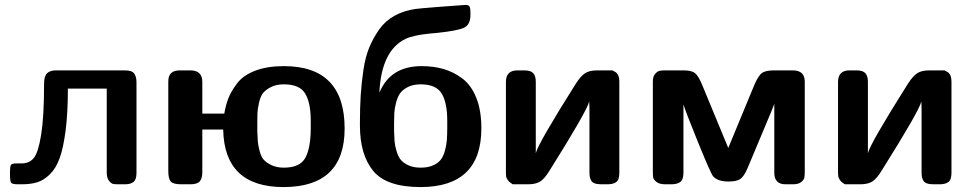

<svg xmlns="http://www.w3.org/2000/svg" viewBox="-20 -741 3915 772"><path d="M20 -44.9Q20 -71.8 23.9 -77.9Q27.8 -84 46.9 -84H67.9Q97.7 -84 115.7 -105.5Q133.8 -127 145.5 -199.5Q157.2 -272 157.2 -403.8Q157.2 -434.6 169.2 -446.3Q181.2 -458 204.1 -458H482.9Q510.7 -458 519.8 -445.1Q528.8 -432.1 528.8 -410.2V-45.9Q528.8 -19 516.8 -9.5Q504.9 0 482.9 0H455.1Q442.9 0 434.8 -1.5Q426.8 -2.9 418 -14.4Q409.2 -25.9 409.2 -47.9V-384.8H252.9Q252.9 -286.6 243.9 -216.8Q234.9 -147 220 -105.5Q205.1 -64 180.4 -40Q155.8 -16.1 129.9 -8.1Q104 0 66.9 0H53.2Q29.3 0 24.7 -6.3Q20 -12.7 20 -44.9Z M656.7 -53.2V-414.1Q656.7 -458 702.6 -458H745.6Q793.5 -458 793.5 -411.1V-284.2H881.8Q887.7 -318.4 898.2 -345.7Q908.7 -373 933.1 -405.5Q957.5 -438 1005.6 -456.5Q1053.7 -475.1 1121.6 -475.1Q1365.7 -475.1 1365.7 -224.1Q1365.7 10.7 1120.6 11.2Q881.8 11.2 877.4 -220.2H793.5V-48.8Q793.5 -23.9 783.4 -12Q773.4 0 744.6 0H708.5Q676.3 0 666.5 -11.2Q656.7 -22.5 656.7 -53.2ZM1014.6 -213.9Q1015.6 -187 1016.6 -172.6Q1017.6 -158.2 1023.7 -134.5Q1029.8 -110.8 1040.3 -98.9Q1050.8 -86.9 1071.8 -76.9Q1092.8 -66.9 1121.6 -66.9Q1186.5 -66.9 1208 -106.9Q1229.5 -147 1229.5 -227.1V-254.9Q1229.5 -328.1 1207 -365Q1184.6 -401.9 1121.6 -401.9Q1090.8 -401.9 1069.3 -390.9Q1047.9 -379.9 1037.4 -366.5Q1026.9 -353 1021.2 -326.9Q1015.6 -300.8 1015.1 -285.9Q1014.6 -271 1014.6 -242.2Z M1427.2 -236.8V-247.1Q1427.2 -310.1 1430.4 -359.1Q1433.6 -408.2 1441.4 -460.7Q1449.2 -513.2 1465.3 -551.5Q1481.4 -589.8 1505.4 -623.5Q1529.3 -657.2 1566.4 -677.7Q1603.5 -698.2 1651.4 -705.1Q1663.6 -707 1753.9 -714.1Q1844.2 -721.2 1851.6 -721.2Q1864.7 -721.2 1868.2 -714.1Q1871.6 -707 1871.6 -689.9V-681.2Q1871.6 -641.1 1845 -629.2Q1818.4 -617.2 1739.3 -608.9Q1718.3 -606.9 1707.5 -606Q1640.6 -599.1 1611.3 -585Q1513.2 -538.1 1505.4 -368.2Q1549.3 -475.1 1675.3 -475.1Q1723.1 -475.1 1763.2 -463.6Q1803.2 -452.1 1838.9 -425.5Q1874.5 -398.9 1895 -347.9Q1915.5 -296.9 1915.5 -225.1Q1915.5 10.7 1671.4 11.2Q1534.2 11.2 1480.7 -53.7Q1427.2 -118.7 1427.2 -236.8ZM1564.5 -214.8Q1565.4 -189 1566.4 -173.6Q1567.4 -158.2 1574 -135Q1580.6 -111.8 1591.1 -98.9Q1601.6 -85.9 1622.1 -76.4Q1642.6 -66.9 1671.4 -66.9Q1699.2 -66.9 1718.8 -75Q1738.3 -83 1749.8 -95.9Q1761.2 -108.9 1767.8 -130.9Q1774.4 -152.8 1776.4 -174.8Q1778.3 -196.8 1778.3 -228V-254.9Q1778.3 -328.1 1755.9 -365Q1733.4 -401.9 1671.4 -401.9Q1641.6 -401.9 1620.6 -391.4Q1599.6 -380.9 1589.1 -366.5Q1578.6 -352.1 1572.5 -328.1Q1566.4 -304.2 1565.4 -286.6Q1564.5 -269 1564.5 -242.2Z M2014.2 -51.8V-411.1Q2014.2 -458 2060.1 -458H2088.4Q2114.3 -458 2124.3 -446.5Q2134.3 -435.1 2134.3 -412.1V-125Q2143.1 -163.1 2295.4 -404.8Q2315.4 -435.5 2332.8 -446.8Q2350.1 -458 2381.3 -458H2443.4Q2444.3 -456.1 2451.4 -453.1Q2458.5 -450.2 2464.4 -440.7Q2470.2 -431.2 2470.2 -411.1V-45.9Q2470.2 -18.1 2457.8 -9Q2445.3 0 2423.3 0H2397.5Q2381.3 0 2370.8 -3.9Q2360.4 -7.8 2356.2 -16.4Q2352.1 -24.9 2351.1 -32Q2350.1 -39.1 2350.1 -49.8V-304.2Q2350.1 -309.1 2349.6 -318.6Q2349.1 -328.1 2349.1 -333Q2340.3 -294.9 2188.5 -53.2Q2168.5 -21 2150.9 -10.5Q2133.3 0 2103 0H2041.5Q2028.3 -7.8 2022.2 -16.4Q2016.1 -24.9 2015.1 -31.2Q2014.2 -37.6 2014.2 -51.8Z M2605 -48.8V-414.1Q2605 -433.1 2614 -443.6Q2623 -454.1 2631.6 -456.1Q2640.1 -458 2652.8 -458H2729Q2762.2 -458 2775.6 -446Q2789.1 -434.1 2803.2 -399.9L2908.2 -146L3013.2 -399.9Q3029.3 -437 3043.7 -447.5Q3058.1 -458 3092.3 -458H3168Q3214.8 -458 3215.8 -414.1V-48.8Q3215.8 -34.7 3213.9 -25.9Q3211.9 -17.1 3200.9 -8.5Q3189.9 0 3168.9 0H3138.2Q3093.3 0 3093.3 -46.9V-323.2Q3089.4 -312 3081.8 -293.9Q3074.2 -275.9 3048.1 -213.4Q3022 -150.9 2985.8 -64.9Q2971.7 -31.7 2956.8 -21.5Q2941.9 -11.2 2911.1 -11.2H2908.2Q2866.2 -11.2 2847.2 -32.2Q2837.4 -44.4 2787.8 -166.3Q2738.3 -288.1 2728 -320.8V-46.9Q2728 -19 2715.6 -9.5Q2703.1 0 2679.2 0H2654.3Q2631.3 0 2619.6 -9.5Q2607.9 -19 2606.4 -26.9Q2605 -34.7 2605 -48.8Z M3349.6 -51.8V-411.1Q3349.6 -458 3395.5 -458H3423.8Q3449.7 -458 3459.7 -446.5Q3469.7 -435.1 3469.7 -412.1V-125Q3478.5 -163.1 3630.9 -404.8Q3650.9 -435.5 3668.2 -446.8Q3685.5 -458 3716.8 -458H3778.8Q3779.8 -456.1 3786.9 -453.1Q3793.9 -450.2 3799.8 -440.7Q3805.7 -431.2 3805.7 -411.1V-45.9Q3805.7 -18.1 3793.2 -9Q3780.8 0 3758.8 0H3732.9Q3716.8 0 3706.3 -3.9Q3695.8 -7.8 3691.7 -16.4Q3687.5 -24.9 3686.5 -32Q3685.5 -39.1 3685.5 -49.8V-304.2Q3685.5 -309.1 3685.1 -318.6Q3684.6 -328.1 3684.6 -333Q3675.8 -294.9 3523.9 -53.2Q3503.9 -21 3486.3 -10.5Q3468.8 0 3438.5 0H3377Q3363.8 -7.8 3357.7 -16.4Q3351.6 -24.9 3350.6 -31.2Q3349.6 -37.6 3349.6 -51.8Z"/></svg>

Font: CMU Sans Serif
Style: Bold
Weight: 700
Version: Version 0.7.0